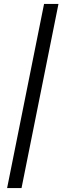

<svg xmlns="http://www.w3.org/2000/svg" viewBox="-20 -833 316 972"><path d="M276 -813 89 119H16L203 -813Z"/></svg>

Font: TypoPRO Montserrat
Style: Italic
Weight: 400
Italic angle: -11.3°
Designer: Julieta Ulanovsky
Foundry: Julieta Ulanovsky
Version: Version 6.001